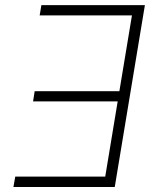

<svg xmlns="http://www.w3.org/2000/svg" viewBox="-20 -748 628 768"><path d="M559.6 -727.5 439 0H33.7L41 -41.5H400.9L450.7 -342.3H112.3L118.7 -383.3H457.5L507.8 -686.5H138.7L145.5 -727.5Z"/></svg>

Font: Inter Extra Light
Style: Italic
Weight: 200
Italic angle: -9.39999°
Designer: Rasmus Andersson
Foundry: rsms
Version: Version 4.000;git-3c8e0fc